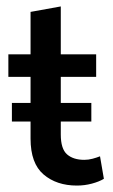

<svg xmlns="http://www.w3.org/2000/svg" viewBox="-20 -567 351 597"><path d="M17 -189V-247H75V-328H6V-398H75V-530L169 -547V-398H279V-328H169V-247H264V-189H145L169 -208V-149Q169 -104 188.5 -87Q208 -70 242 -70Q255 -70 268 -73.5Q281 -77 291 -81L303 -11Q288 -2 265.5 4Q243 10 219 10Q156 10 115.5 -24.5Q75 -59 75 -136V-208L101 -189Z"/></svg>

Font: Rokkitt SemiBold Medium
Style: Regular
Weight: 500
Version: Version 3.103